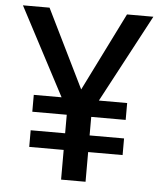

<svg xmlns="http://www.w3.org/2000/svg" viewBox="-52 -759 678 805"><g transform="rotate(5 287.5 -357.0)"><path d="M286 -384 450 -714H561L364 -344H483V-273H338V-195H483V-125H338V0H235V-125H90V-195H235V-273H90V-344H207L12 -714H124Z"/></g></svg>

Font: Noto Sans Thai Looped Medium
Style: Regular
Weight: 500
Designer: Sasikarn Vongin, Ben Mitchell
Foundry: The Fontpad Ltd
Version: Version 1.001; ttfautohint (v1.8.4.7-5d5b)